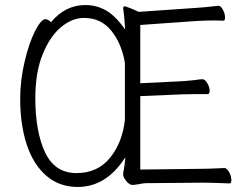

<svg xmlns="http://www.w3.org/2000/svg" viewBox="-20 -728 985 761"><path d="M897 -14Q897 -1 890 -1Q818 -4 787 -4L559 -2Q548 -2 530 2Q527 2 519.5 3.5Q512 5 505 5Q493 5 480.5 -10.5Q468 -26 468 -37Q468 -43 471 -57.5Q474 -72 477 -105Q402 13 288 13Q215 13 163.5 -31.5Q112 -76 86 -155Q60 -234 60 -337Q60 -409 77.5 -483.5Q95 -558 119 -605Q143 -652 160 -652Q170 -652 182 -640Q239 -708 318 -708Q363 -708 400.5 -686.5Q438 -665 476 -611Q473 -663 469 -689L468 -694Q468 -703 475 -703Q478 -703 479 -702Q498 -696 530 -681L761 -697Q794 -699 844 -705H846Q855 -705 863.5 -689.5Q872 -674 872 -658Q872 -646 865 -646L829 -647Q804 -647 762 -645L536 -629V-398L699 -406Q720 -407 755 -411Q762 -412 768.5 -413Q775 -414 782 -414H783Q792 -414 801.5 -398.5Q811 -383 811 -368Q811 -355 803 -355Q734 -355 700 -354L536 -347V-56L786 -59Q809 -59 869 -62H870Q879 -62 888 -46Q897 -30 897 -14ZM283 -42Q367 -42 416 -102.5Q465 -163 475 -252V-479Q462 -556 421 -606.5Q380 -657 313 -657Q266 -657 222 -620.5Q178 -584 149 -512.5Q120 -441 120 -339Q120 -207 158.5 -124.5Q197 -42 283 -42Z"/></svg>

Font: JyunsaiKaai Light
Style: Regular
Weight: 300
Designer: Fontworks Inc.
Version: Version 0.030;April 7, 2024;FontCreator 14.0.0.2901 64-bit